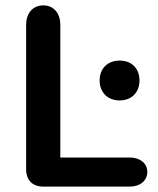

<svg xmlns="http://www.w3.org/2000/svg" viewBox="-20 -693 586 713"><path d="M142 0H462C498 0 527 -20 527 -55C527 -88 498 -108 462 -108H204V-601C204 -642 181 -673 141 -673C100 -673 77 -642 77 -601V-65C77 -24 100 0 142 0ZM424 -320C470 -320 498 -351 498 -394C498 -438 470 -468 424 -468C379 -468 350 -438 350 -394C350 -351 379 -320 424 -320Z"/></svg>

Font: SN Pro SemiBold
Style: Regular
Weight: 600
Designer: Tobias Whetton
Foundry: Supernotes
Version: Version 1.003;Glyphs 3.3 (3324)